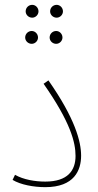

<svg xmlns="http://www.w3.org/2000/svg" viewBox="-20 -768 406 793"><path d="M113 -695C127 -695 139 -707 139 -721C139 -736 127 -748 113 -748C98 -748 86 -736 86 -721C86 -707 98 -695 113 -695ZM214 -695C228 -695 240 -707 240 -721C240 -736 228 -748 214 -748C199 -748 187 -736 187 -721C187 -707 199 -695 214 -695ZM111 -587C125 -587 137 -599 137 -613C137 -628 125 -640 111 -640C96 -640 84 -628 84 -613C84 -599 96 -587 111 -587ZM212 -587C226 -587 238 -599 238 -613C238 -628 226 -640 212 -640C197 -640 185 -628 185 -613C185 -599 197 -587 212 -587ZM32 -25C65 -5 119 5 167 5C287 5 315 -65 315 -125C315 -183 290 -279 180 -436L160 -422C272 -262 292 -179 292 -124C292 -64 260 -18 167 -18C125 -18 77 -26 42 -46Z"/></svg>

Font: Noto Sans Arabic SemCond Thin
Style: Regular
Weight: 100
Width: 4
Designer: Monotype Design Team, Nadine Chahine, Nizar Qandah and Khaled Hosny
Foundry: Monotype Imaging Inc.
Version: Version 2.012